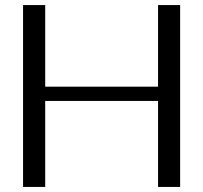

<svg xmlns="http://www.w3.org/2000/svg" viewBox="-20 -736 800 756"><path d="M70.8 0V-716H158V-343.3L86.1 -394.7H668.1L602.3 -343.3V-716H689.3V0H602.3V-389.9L668.1 -338.5H86.1L158 -389.9V0Z"/></svg>

Font: Russolo 10pt ExtraLight
Style: Regular
Weight: 200
Designer: Micah Stupak-Hahn
Version: Version 1.000